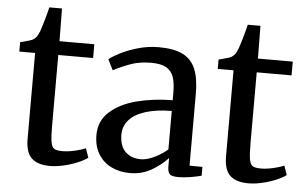

<svg xmlns="http://www.w3.org/2000/svg" viewBox="-50 -767 1362 854"><g transform="rotate(5 631.0 -340.5)"><path d="M91.5 -102V-485H21V-527L33.5 -530Q71 -539.5 79.5 -545.5Q88.5 -551.5 94 -559.8Q99.5 -568 105.5 -583Q111.5 -599.5 121.8 -635.2Q132 -671 137 -692.5H193.5L195 -546.5H350.5V-485H195V-168Q195 -117.5 199.2 -95.5Q203.5 -73.5 214.2 -67Q225 -60.5 250.5 -60.5Q275.5 -60.5 306 -67.5Q336.5 -74.5 353.5 -82.5L368 -41.5Q352.5 -29.5 324.2 -17.5Q296 -5.5 262.8 2.2Q229.5 10 200.5 10Q146 10 118.8 -15.5Q91.5 -41 91.5 -102Z M719.5 -329V-361.5Q719.5 -406.5 710 -433.2Q700.5 -460 676.8 -473.2Q653 -486.5 610 -486.5Q560.5 -486.5 521 -472.8Q481.5 -459 442 -438.5L418.5 -485.5Q433 -498 466.5 -515.2Q500 -532.5 545.2 -545.5Q590.5 -558.5 637 -558.5Q705 -558.5 744.5 -539Q784 -519.5 801.8 -477.5Q819.5 -435.5 819.5 -365.5V-45.5L877 -45V-5.5Q857 0 827.5 4.8Q798 9.5 775 9.5Q756 9.5 745.8 6.2Q735.5 3 730.8 -6.5Q726 -16 726 -35.5V-71.5Q699.5 -41.5 655.8 -15.5Q612 10.5 557.5 10.5Q513 10.5 476 -7Q439 -24.5 417 -59.8Q395 -95 395 -145.5Q395 -208.5 440.2 -249.2Q485.5 -290 558.8 -309Q632 -328 719.5 -329ZM719.5 -109V-281Q650 -280.5 601.8 -265Q553.5 -249.5 529.5 -221.8Q505.5 -194 505.5 -157.5Q505.5 -106.5 531.5 -80.8Q557.5 -55 600 -55Q627 -55 659.8 -70.5Q692.5 -86 719.5 -109Z M977.5 -102V-485H907V-527L919.5 -530Q957 -539.5 965.5 -545.5Q974.5 -551.5 980 -559.8Q985.5 -568 991.5 -583Q997.5 -599.5 1007.8 -635.2Q1018 -671 1023 -692.5H1079.5L1081 -546.5H1236.5V-485H1081V-168Q1081 -117.5 1085.2 -95.5Q1089.5 -73.5 1100.2 -67Q1111 -60.5 1136.5 -60.5Q1161.5 -60.5 1192 -67.5Q1222.5 -74.5 1239.5 -82.5L1254 -41.5Q1238.5 -29.5 1210.2 -17.5Q1182 -5.5 1148.8 2.2Q1115.5 10 1086.5 10Q1032 10 1004.8 -15.5Q977.5 -41 977.5 -102Z"/></g></svg>

Font: Merriweather 12pt
Style: Regular
Weight: 400
Designer: Eben Sorkin
Foundry: Eben Sorkin
Version: Version 2.100